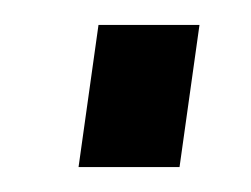

<svg xmlns="http://www.w3.org/2000/svg" viewBox="-20 -427 201 154"><path d="M140 -407 124 -293H43L59 -407Z"/></svg>

Font: Pathway Extreme SemiCondensed
Style: Italic
Weight: 400
Width: 4
Italic angle: -8°
Version: Version 1.001;gftools[0.9.26]